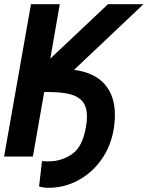

<svg xmlns="http://www.w3.org/2000/svg" viewBox="-38 -745 704 914"><path d="M509 -197.5Q509 -164 502 -123.5Q488.5 -47 444.5 15.2Q400.5 77.5 334.5 113.2Q268.5 149 192 149Q168.5 149 148 142.5L162 22Q167.5 23 178 23H195Q254.5 23 304.5 -11Q354.5 -45 371 -139.5Q376 -166.5 376 -190Q376 -235.5 355.5 -261Q335 -286.5 294.5 -296.8Q254 -307 187.5 -307H172.5L118.5 0H-18.5L109.5 -725H246.5L201.5 -466L476 -725H645L314.5 -412.5Q411.5 -399.5 460.2 -344.2Q509 -289 509 -197.5Z"/></svg>

Font: JuliaMono BoldItalic
Style: Regular
Weight: 700
Italic angle: -9°
Monospace: yes
Designer: cormullion
Foundry: corm
Version: Version 0.049; ttfautohint (v1.8.4)